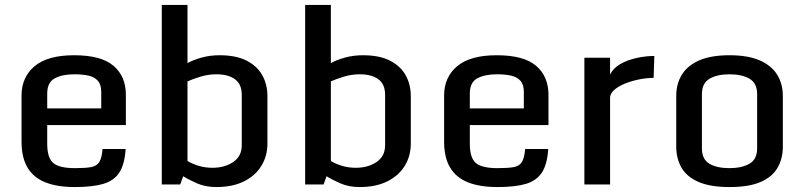

<svg xmlns="http://www.w3.org/2000/svg" viewBox="-20 -757 3301 788"><path d="M68.4 -176.3V-364.7Q68.4 -440.4 122.1 -485.4Q175.8 -530.3 284.2 -530.3Q395.5 -530.3 446 -486.8Q496.6 -443.4 496.6 -368.2V-243.7H173.8V-166.5Q173.8 -109.4 198.5 -88.1Q223.1 -66.9 288.1 -66.9Q329.6 -66.9 353.3 -71Q377 -75.2 387.5 -92Q397.9 -108.9 400.9 -145.5H495.6Q491.7 -83 470 -49.3Q448.2 -15.6 404.1 -2.4Q359.9 10.7 287.1 10.7Q214.4 10.7 165.8 -8.8Q117.2 -28.3 92.8 -69.6Q68.4 -110.8 68.4 -176.3ZM395.5 -312V-379.9Q395.5 -410.2 381.3 -425.8Q367.2 -441.4 342.5 -446.8Q317.9 -452.1 285.2 -452.1Q235.4 -452.1 204.6 -435.5Q173.8 -418.9 173.8 -373V-312Z M868.2 10.7Q823.2 10.7 788.8 -4.4Q754.4 -19.5 731.9 -33.7L719.7 0H644V-736.8H749.5V-498Q774.4 -511.7 808.6 -521Q842.8 -530.3 881.3 -530.3Q949.2 -530.3 992.7 -507.8Q1036.1 -485.4 1056.9 -447.5Q1077.6 -409.7 1077.6 -362.3V-168Q1077.6 -116.7 1052.7 -76.2Q1027.8 -35.6 981 -12.5Q934.1 10.7 868.2 10.7ZM851.6 -68.4Q901.9 -68.4 937 -92Q972.2 -115.7 972.2 -160.6V-367.7Q972.2 -411.6 944.3 -431.9Q916.5 -452.1 867.7 -452.1Q834.5 -452.1 802 -442.1Q769.5 -432.1 749.5 -422.9V-96.2Q768.1 -85 794.4 -76.7Q820.8 -68.4 851.6 -68.4Z M1456.5 10.7Q1411.6 10.7 1377.2 -4.4Q1342.8 -19.5 1320.3 -33.7L1308.1 0H1232.4V-736.8H1337.9V-498Q1362.8 -511.7 1397 -521Q1431.2 -530.3 1469.7 -530.3Q1537.6 -530.3 1581.1 -507.8Q1624.5 -485.4 1645.3 -447.5Q1666 -409.7 1666 -362.3V-168Q1666 -116.7 1641.1 -76.2Q1616.2 -35.6 1569.3 -12.5Q1522.5 10.7 1456.5 10.7ZM1439.9 -68.4Q1490.2 -68.4 1525.4 -92Q1560.5 -115.7 1560.5 -160.6V-367.7Q1560.5 -411.6 1532.7 -431.9Q1504.9 -452.1 1456.1 -452.1Q1422.9 -452.1 1390.4 -442.1Q1357.9 -432.1 1337.9 -422.9V-96.2Q1356.4 -85 1382.8 -76.7Q1409.2 -68.4 1439.9 -68.4Z M1802.7 -176.3V-364.7Q1802.7 -440.4 1856.4 -485.4Q1910.2 -530.3 2018.6 -530.3Q2129.9 -530.3 2180.4 -486.8Q2231 -443.4 2231 -368.2V-243.7H1908.2V-166.5Q1908.2 -109.4 1932.9 -88.1Q1957.5 -66.9 2022.5 -66.9Q2064 -66.9 2087.6 -71Q2111.3 -75.2 2121.8 -92Q2132.3 -108.9 2135.3 -145.5H2230Q2226.1 -83 2204.3 -49.3Q2182.6 -15.6 2138.4 -2.4Q2094.2 10.7 2021.5 10.7Q1948.7 10.7 1900.1 -8.8Q1851.6 -28.3 1827.1 -69.6Q1802.7 -110.8 1802.7 -176.3ZM2129.9 -312V-379.9Q2129.9 -410.2 2115.7 -425.8Q2101.6 -441.4 2076.9 -446.8Q2052.2 -452.1 2019.5 -452.1Q1969.7 -452.1 1939 -435.5Q1908.2 -418.9 1908.2 -373V-312Z M2378.4 -520H2483.9V-450.2Q2495.6 -476.6 2525.1 -493.7Q2554.7 -510.7 2592.3 -519Q2629.9 -527.3 2665.5 -527.3L2662.6 -437.5Q2631.8 -437 2601.1 -430.7Q2570.3 -424.3 2544.2 -413.6Q2518.1 -402.8 2501.7 -388.7Q2485.4 -374.5 2483.9 -358.9V0H2378.4Z M2974.1 10.7Q2895 10.7 2846.9 -10.3Q2798.8 -31.2 2777.1 -68.6Q2755.4 -106 2755.4 -155.3V-363.3Q2755.4 -413.1 2778.6 -450.7Q2801.8 -488.3 2850.1 -509.3Q2898.4 -530.3 2974.1 -530.3Q3049.3 -530.3 3097.7 -509.3Q3146 -488.3 3169.4 -450.7Q3192.9 -413.1 3192.9 -363.3V-155.3Q3192.9 -106.4 3171.4 -68.8Q3149.9 -31.2 3102.1 -10.3Q3054.2 10.7 2974.1 10.7ZM2974.1 -66.9Q3023.9 -66.9 3055.7 -85Q3087.4 -103 3087.4 -148.4V-370.6Q3087.4 -415.5 3056.2 -433.8Q3024.9 -452.1 2974.1 -452.1Q2923.3 -452.1 2892.1 -433.8Q2860.8 -415.5 2860.8 -370.6V-148.4Q2860.8 -103 2891.6 -85Q2922.4 -66.9 2974.1 -66.9Z"/></svg>

Font: Monda Medium
Style: Regular
Weight: 500
Designer: Vernon Adams
Foundry: Vernon Adams
Version: Version 2.200